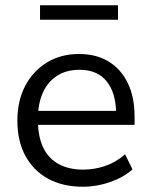

<svg xmlns="http://www.w3.org/2000/svg" viewBox="-20 -700 572 729"><path d="M295 9Q218 9 162.5 -21.5Q107 -52 76.5 -108Q46 -164 46 -242Q46 -318 76 -374.5Q106 -431 158.5 -463Q211 -495 280 -495Q346 -495 393 -466Q440 -437 465.5 -384Q491 -331 491 -257V-226H108V-279H437L421 -266Q421 -346 385.5 -390.5Q350 -435 282 -435Q231 -435 195.5 -411.5Q160 -388 142 -346.5Q124 -305 124 -250V-244Q124 -183 143.5 -141Q163 -99 202 -77.5Q241 -56 295 -56Q338 -56 378.5 -69.5Q419 -83 455 -114L483 -57Q450 -27 399 -9Q348 9 295 9ZM132 -625V-680H428V-625Z"/></svg>

Font: Nunito Sans 12pt ExtraLight 12pt
Style: Regular
Weight: 400
Version: Version 3.101;gftools[0.9.27]